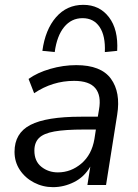

<svg xmlns="http://www.w3.org/2000/svg" viewBox="-20 -764 570 793"><path d="M199 9Q157 9 120.5 -10Q84 -29 62 -62Q40 -95 40 -137Q40 -214 105.5 -248Q171 -282 315 -282H384L389 -312Q399 -369 374 -399.5Q349 -430 286 -430Q197 -430 121 -379L98 -438Q134 -464 187.5 -479.5Q241 -495 295 -495Q397 -495 438 -439Q479 -383 464 -290L418 0H341L353 -76Q328 -33 286 -12Q244 9 199 9ZM219 -52Q273 -52 316 -88.5Q359 -125 370 -190L376 -229H326Q249 -229 204.5 -221Q160 -213 141 -194Q122 -175 122 -142Q122 -98 151 -75Q180 -52 219 -52ZM206 -549 155 -554Q167 -642 211.5 -693Q256 -744 324 -744Q391 -744 430 -693Q469 -642 464 -554L413 -549Q416 -616 391.5 -652.5Q367 -689 321 -689Q275 -689 245 -652.5Q215 -616 206 -549Z"/></svg>

Font: Nunito Sans
Style: Italic
Weight: 400
Italic angle: -9°
Designer: Vernon Adams
Foundry: Vernon Adams
Version: Version 3.006; ttfautohint (v1.8.3)